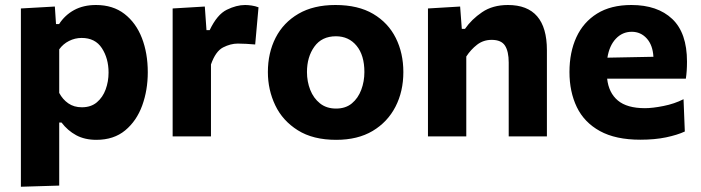

<svg xmlns="http://www.w3.org/2000/svg" viewBox="-20 -532 2733 749"><path d="M61.5 196.5V-499L194 -506.5L198.5 -438H210.5Q233 -473 269.2 -492.8Q305.5 -512.5 354.5 -512.5Q420.5 -512.5 465.5 -477.8Q510.5 -443 533.5 -383.8Q556.5 -324.5 556.5 -250Q556.5 -180.5 534.8 -120.5Q513 -60.5 468.5 -23.5Q424 13.5 356 13.5Q310.5 13.5 277.2 -4.5Q244 -22.5 220 -54H211V192ZM299.5 -113.5Q335 -113.5 358 -133Q381 -152.5 392.2 -183.2Q403.5 -214 403.5 -249Q403.5 -304 377.5 -344Q351.5 -384 298.5 -384Q272.5 -384 249.2 -372.2Q226 -360.5 211 -339.5V-169.5Q224.5 -144 246.5 -128.8Q268.5 -113.5 299.5 -113.5Z M653.5 0V-499L779 -506.5L785.5 -414.5H798Q827 -475.5 864.8 -494Q902.5 -512.5 936 -512.5Q947 -512.5 961.2 -510.5Q975.5 -508.5 988.5 -503.5L975.5 -358.5Q956 -360 940.5 -361Q925 -362 907.5 -362Q879.5 -362 850.2 -347Q821 -332 803 -280.5V0Z M1291.5 13.5Q1201 13.5 1141.8 -23.8Q1082.5 -61 1053.8 -121.2Q1025 -181.5 1025 -251Q1025 -325.5 1055.2 -384.8Q1085.5 -444 1144.2 -478.2Q1203 -512.5 1288.5 -512.5Q1377 -512.5 1435.8 -477.8Q1494.5 -443 1524 -383.8Q1553.5 -324.5 1553.5 -251Q1553.5 -175.5 1522.8 -115.8Q1492 -56 1433.8 -21.2Q1375.5 13.5 1291.5 13.5ZM1291 -108.5Q1328.5 -108.5 1352.8 -128.8Q1377 -149 1389.2 -181.5Q1401.5 -214 1401.5 -251Q1401.5 -316.5 1371 -353.5Q1340.5 -390.5 1290.5 -390.5Q1235.5 -390.5 1206.5 -350.2Q1177.5 -310 1177.5 -251Q1177.5 -214 1190.2 -181.5Q1203 -149 1228.2 -128.8Q1253.5 -108.5 1291 -108.5Z M1649.5 0V-499L1775 -506.5L1781.5 -419.5H1794Q1819.5 -456.5 1860.8 -484.5Q1902 -512.5 1961.5 -512.5Q2113.5 -512.5 2113.5 -336V0H1964.5V-288Q1964.5 -331.5 1950 -354Q1935.5 -376.5 1898 -376.5Q1865.5 -376.5 1841 -357.5Q1816.5 -338.5 1799 -311.5V0Z M2478 13Q2381.5 13 2320.2 -20.8Q2259 -54.5 2230.2 -114.2Q2201.5 -174 2201.5 -251Q2201.5 -328 2228.5 -386.8Q2255.5 -445.5 2309.2 -479Q2363 -512.5 2443 -512.5Q2545 -512.5 2602.5 -458Q2660 -403.5 2660 -291.5Q2660 -254 2655.5 -225H2348.5Q2354.5 -170 2390.2 -140Q2426 -110 2496 -110Q2525.5 -110 2568.2 -118.5Q2611 -127 2646.5 -145L2651.5 -19Q2622.5 -5.5 2578.5 3.8Q2534.5 13 2478 13ZM2444.5 -408Q2408 -408 2382.5 -381Q2357 -354 2349.5 -307L2529 -310.5Q2526.5 -356 2503 -382Q2479.5 -408 2444.5 -408Z"/></svg>

Font: Commissioner
Style: Bold
Weight: 700
Designer: Kostas Bartsokas
Foundry: Kostas Bartsokas
Version: Version 1.000; ttfautohint (v1.8.3)